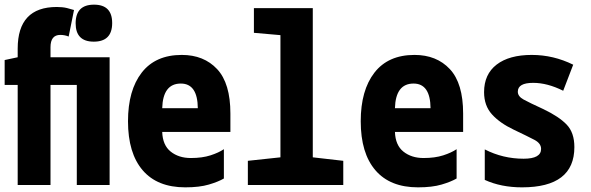

<svg xmlns="http://www.w3.org/2000/svg" viewBox="-20 -795 2540 825"><path d="M383 -616Q462 -616 462 -696Q462 -775 384 -775Q305 -775 305 -695Q305 -616 383 -616ZM197 -592Q197 -645 239 -645Q258 -645 275 -638L298 -752Q286 -756 267.5 -760.5Q249 -765 224 -765Q56 -765 56 -586V-549L0 -537V-430H56V0H197V-430H310V0H451V-549H197Z M776 10Q837 10 877.5 -2Q918 -14 942 -28V-154Q920 -139 884.5 -127.5Q849 -116 800 -116Q748 -116 713.5 -143.5Q679 -171 677 -228H970V-307Q970 -437 913 -498Q856 -559 761 -559Q648 -559 589 -483Q530 -407 530 -274Q530 -137 593 -63.5Q656 10 776 10ZM677 -330Q680 -436 757 -436Q829 -436 830 -330Z M1045 0V-104L1185 -119V-644L1071 -654V-760H1324V-119L1455 -104V0Z M1776 10Q1837 10 1877.5 -2Q1918 -14 1942 -28V-154Q1920 -139 1884.5 -127.5Q1849 -116 1800 -116Q1748 -116 1713.5 -143.5Q1679 -171 1677 -228H1970V-307Q1970 -437 1913 -498Q1856 -559 1761 -559Q1648 -559 1589 -483Q1530 -407 1530 -274Q1530 -137 1593 -63.5Q1656 10 1776 10ZM1677 -330Q1680 -436 1757 -436Q1829 -436 1830 -330Z M2223 10Q2448 10 2448 -163Q2448 -225 2415 -259.5Q2382 -294 2315 -326Q2254 -354 2229.5 -367.5Q2205 -381 2205 -401Q2205 -439 2271 -439Q2332 -439 2400 -405L2443 -517Q2358 -559 2265 -559Q2168 -559 2114 -517.5Q2060 -476 2060 -399Q2060 -341 2094 -303.5Q2128 -266 2187 -238Q2248 -209 2276.5 -194Q2305 -179 2305 -155Q2305 -113 2230 -113Q2141 -113 2063 -153V-22Q2133 10 2223 10Z"/></svg>

Font: Noto Sans Mono Condensed Extra
Style: Regular
Weight: 800
Width: 3
Designer: Monotype Design Team
Foundry: Monotype Imaging Inc.
Version: Version 1.900